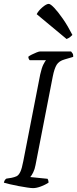

<svg xmlns="http://www.w3.org/2000/svg" viewBox="-27 -969 397 989"><path d="M143 0Q134 0 113.5 -3Q93 -6 69 -10.5Q45 -15 24 -20Q3 -25 -7 -28Q-4 -43 6 -49L32 -53Q47 -56 58 -61Q69 -66 77.5 -83.5Q86 -101 93 -139L180 -585Q188 -621 197 -638Q206 -655 210 -659H126Q119 -666 119 -677Q125 -682 137 -688Q149 -694 161.5 -699Q174 -704 180 -704H339Q343 -700 347 -693.5Q351 -687 350 -676L306 -663Q277 -655 265 -635.5Q253 -616 245 -576L156 -119Q152 -97 144 -81Q136 -65 129 -57L218 -48Q219 -47 221 -41.5Q223 -36 223 -28Q206 -17 183.5 -8.5Q161 0 143 0ZM316 -768 162 -896Q171 -914 191.5 -931.5Q212 -949 224 -949Q233 -949 252.5 -928.5Q272 -908 297 -872Q322 -836 346 -789Q342 -785 335 -779Q328 -773 316 -768Z"/></svg>

Font: Texturina Thin
Style: Italic
Weight: 100
Italic angle: -11°
Designer: Guillermo Torres Carreño
Foundry: Omnibus-Type
Version: Version 1.002; ttfautohint (v1.8.3)